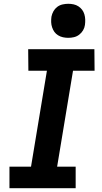

<svg xmlns="http://www.w3.org/2000/svg" viewBox="-20 -995 540 1015"><path d="M30 0V-114H144L228 -621H130L129 -735H479L480 -621H366L282 -114H380V0ZM341 -795Q327 -795 313 -798Q299 -801 287 -808.5Q275 -816 267.5 -826.5Q260 -837 255.5 -850.5Q251 -864 250.5 -878Q250 -892 252 -907Q255 -922 262.5 -935.5Q270 -949 282.5 -958.5Q295 -968 310.5 -971.5Q326 -975 341 -975Q355 -975 369 -972Q383 -969 394.5 -961.5Q406 -954 414 -943.5Q422 -933 426 -919.5Q430 -906 430.5 -892Q431 -878 429 -863Q427 -848 419 -834.5Q411 -821 398.5 -811.5Q386 -802 371 -798.5Q356 -795 341 -795Z"/></svg>

Font: Iosevka Heavy Oblique
Style: Regular
Weight: 900
Italic angle: -9°
Monospace: yes
Designer: Belleve Invis
Foundry: Belleve Invis
Version: Version 32.5.0; ttfautohint (v1.8.4)